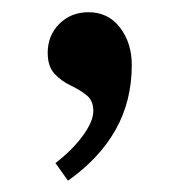

<svg xmlns="http://www.w3.org/2000/svg" viewBox="-20 -152 302 322"><path d="M94 151 73 121.5Q101.5 99.5 119 75.5Q136.5 51.5 136.5 34Q136.5 16.5 125 7.5Q113.5 -1.5 98.2 -8.8Q83 -16 71.5 -28.2Q60 -40.5 60 -63.5Q60 -92.5 79.5 -112Q99 -131.5 128.5 -131.5Q161.5 -131.5 181.2 -105.8Q201 -80 201 -43Q201 17.5 173.8 65.8Q146.5 114 94 151Z"/></svg>

Font: Libre Caslon Text
Style: Regular
Weight: 400
Designer: Pablo Impallari, Rodrigo Fuenzalida, Katja Schimmel
Foundry: Pablo Impallari, Rodrigo Fuenzalida
Version: Version 2.000